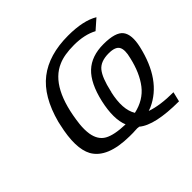

<svg xmlns="http://www.w3.org/2000/svg" viewBox="-185 -927 1225 1225"><g transform="rotate(-45 427.5 -314.5)"><path d="M136 -345Q137 -349 138.5 -356.5Q140 -364 141 -368Q189 -549 295 -631Q401 -713 574 -713Q710 -713 785 -668L718 -609Q653 -644 558 -644Q470 -644 416 -620Q261 -555 227 -262Q222 -215 228 -175Q239 -109 286 -82.5Q333 -56 433 -53Q401 -131 431 -265Q461 -396 524 -455.5Q587 -515 695 -515Q804 -515 836 -472.5Q868 -430 847 -338Q791 -94 622 -18L598 -9Q675 18 794 18L778 84Q561 84 484 19Q469 16 450 18H448Q442 19 429 19H397Q200 17 142 -86Q96 -171 136 -345ZM515 -264H514Q484 -133 527 -63Q622 -84 675 -152.5Q728 -221 753 -331Q769 -393 753 -421.5Q737 -450 677 -450Q604 -450 571 -409.5Q538 -369 516 -270Q515 -269 515 -264Z"/></g></svg>

Font: Coval
Style: Italic
Weight: 400
Foundry: Context Ltd
Version: Version 001.000